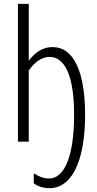

<svg xmlns="http://www.w3.org/2000/svg" viewBox="-20 -734 503 995"><path d="M239 241C345 241 421 114 421 -139C421 -366 360 -490 253 -490C194 -490 155 -454 129 -419V-714H73V0H129V-368C152 -403 190 -439 237 -439C321 -439 364 -329 364 -140C364 83 311 191 234 191C206 191 181 181 155 164V216C176 232 203 241 239 241Z"/></svg>

Font: Noto Sans Display Condensed Light
Style: Regular
Weight: 300
Width: 3
Designer: Monotype Design Team
Foundry: Monotype Imaging Inc.
Version: Version 1.900